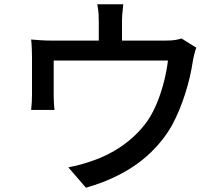

<svg xmlns="http://www.w3.org/2000/svg" viewBox="-20 -828 1040 894"><path d="M554 -808Q551 -781 549.5 -762.5Q548 -744 548 -725Q548 -713 548 -687Q548 -661 548 -633.5Q548 -606 548 -587H440Q440 -608 440 -636Q440 -664 440 -688.5Q440 -713 440 -725Q440 -744 439 -762.5Q438 -781 433 -808ZM894 -606Q889 -593 884 -572.5Q879 -552 877 -538Q872 -505 863.5 -468.5Q855 -432 843 -394Q831 -356 815.5 -318Q800 -280 781 -245Q742 -176 683 -119Q624 -62 547 -20.5Q470 21 380 46L298 -49Q327 -54 359 -63Q391 -72 418 -82Q464 -98 511 -125Q558 -152 599 -189Q640 -226 670 -270Q696 -310 714.5 -357.5Q733 -405 745 -454Q757 -503 762 -546H230Q230 -531 230 -508.5Q230 -486 230 -461Q230 -436 230 -414.5Q230 -393 230 -382Q230 -367 231 -348Q232 -329 234 -316H125Q127 -332 128 -352Q129 -372 129 -388Q129 -400 129 -423.5Q129 -447 129 -474.5Q129 -502 129 -525.5Q129 -549 129 -563Q129 -579 128 -603Q127 -627 125 -644Q148 -642 171.5 -640.5Q195 -639 222 -639H750Q780 -639 797 -642Q814 -645 825 -649Z"/></svg>

Font: Noto Sans KR Medium
Style: Regular
Weight: 500
Designer: Ryoko NISHIZUKA  (kana, bopomofo & ideographs); Paul D. Hunt (Latin, Greek & Cyrillic); Sandoll Communications , Soo-you
Foundry: Adobe
Version: Version 2.004-H2;hotconv 1.0.118;makeotfexe 2.5.65603